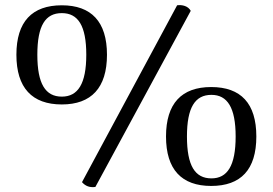

<svg xmlns="http://www.w3.org/2000/svg" viewBox="-20 -728 1081 761"><path d="M682 -707 305 -6C319 10 336 16 358 13L736 -685C726 -704 702 -710 682 -707ZM225 -314C342 -314 404 -380 404 -511C404 -642 342 -707 225 -707C107 -707 45 -642 45 -511C45 -380 107 -314 225 -314ZM225 -345C160 -345 128 -396 128 -511C128 -627 160 -676 225 -676C289 -676 322 -627 322 -511C322 -396 289 -345 225 -345ZM817 9C935 9 996 -56 996 -187C996 -318 935 -383 817 -383C700 -383 638 -318 638 -187C638 -56 700 9 817 9ZM818 -21C753 -21 721 -71 721 -187C721 -302 753 -352 818 -352C881 -352 914 -302 914 -187C914 -71 881 -21 818 -21Z"/></svg>

Font: Arima Koshi Medium
Style: Regular
Weight: 500
Designer: Joana Correia and Natanael Gama
Foundry: NDISCOVER
Version: Version 1.019;PS 001.019;hotconv 1.0.88;makeotf.lib2.5.64775